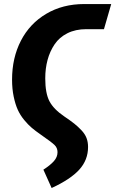

<svg xmlns="http://www.w3.org/2000/svg" viewBox="-20 -713 573 955"><path d="M236.8 222.2 195.8 130.9Q230 108.9 248 88.6Q266.1 68.4 266.1 43.9Q266.1 22.5 251.2 8.1Q236.3 -6.3 182.1 -43.9Q156.7 -61.5 138.4 -76.9Q120.1 -92.3 100.3 -116.2Q80.6 -140.1 68.4 -167Q56.2 -193.8 48.1 -232.4Q40 -271 40 -316.9Q40 -425.3 84 -510.5Q127.9 -595.7 210 -644.3Q292 -692.9 398.9 -692.9H533.2L497.1 -567.9H409.2Q355.5 -567.9 315.2 -547.6Q274.9 -527.3 251.5 -492.4Q228 -457.5 216.6 -415Q205.1 -372.6 205.1 -323.2Q205.1 -249.5 225.8 -209.7Q246.6 -169.9 299.8 -133.8Q331.5 -112.3 349.4 -98.1Q367.2 -84 385 -65.2Q402.8 -46.4 410.4 -26.4Q418 -6.3 418 18.1Q418 82.5 374.5 130.6Q331.1 178.7 236.8 222.2Z"/></svg>

Font: Fira Sans Compressed
Style: Bold Italic
Weight: 700
Width: 3
Italic angle: -8°
Designer: Carrois Corporate & Edenspiekermann AG
Foundry: Carrois Corporate GbR & Edenspiekermann AG
Version: Version 4.203;PS 004.203;hotconv 1.0.88;makeotf.lib2.5.64775